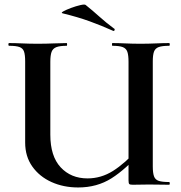

<svg xmlns="http://www.w3.org/2000/svg" viewBox="-20 -815 798 847"><path d="M547 -542Q547 -571 542 -586Q537 -601 522 -607Q507 -613 476 -613Q474 -613 474 -619Q474 -625 476 -625Q502 -625 533.5 -623.5Q565 -622 599 -622Q635 -622 667.5 -623.5Q700 -625 726 -625Q729 -625 729 -619Q729 -613 726 -613Q696 -613 680.5 -607.5Q665 -602 659.5 -587.5Q654 -573 654 -544V-81Q654 -52 659.5 -37Q665 -22 680.5 -17Q696 -12 726 -12Q729 -12 729 -6Q729 0 726 0Q704 0 683 -0.5Q662 -1 637 -1Q615 -1 600.5 -0.5Q586 0 566 0Q554 0 550.5 -3Q547 -6 547 -19ZM606 -149Q536 -69 472 -28.5Q408 12 325 12Q260 12 207 -12Q154 -36 122.5 -80.5Q91 -125 91 -186V-544Q91 -573 86 -587.5Q81 -602 66 -607.5Q51 -613 20 -613Q17 -613 17 -619Q17 -625 20 -625Q46 -625 78 -623.5Q110 -622 146 -622Q184 -622 216.5 -623.5Q249 -625 274 -625Q276 -625 276 -619Q276 -613 274 -613Q244 -613 228.5 -607Q213 -601 207.5 -586Q202 -571 202 -542V-221Q202 -126 247.5 -77Q293 -28 366 -28Q426 -28 478.5 -61Q531 -94 592 -161ZM479 -679Q428 -702 375.5 -721Q323 -740 257 -756Q247 -758 259.5 -765Q272 -772 293.5 -780Q315 -788 334.5 -792.5Q354 -797 358 -793Q388 -769 418 -742Q448 -715 483 -689Q487 -688 485.5 -682.5Q484 -677 479 -679Z"/></svg>

Font: Cormorant Infant Light
Style: Regular
Weight: 300
Designer: Christian Thalmann (Catharsis Fonts)
Foundry: Catharsis Fonts
Version: Version 4.001